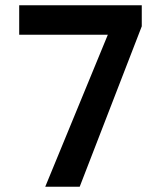

<svg xmlns="http://www.w3.org/2000/svg" viewBox="-20 -710 640 730"><path d="M53 -578V-690H519V-610L283 0H152L390 -578Z"/></svg>

Font: Radio Canada Medium
Style: Regular
Weight: 500
Designer: Charles Daoud, Etienne Aubert Bonn, Alexandre Saumier Demers, Jacques Le Bailly
Foundry: Radio-Canada
Version: Version 2.104; ttfautohint (v1.8.4.7-5d5b);gftools[0.9.28.de